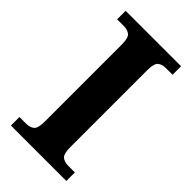

<svg xmlns="http://www.w3.org/2000/svg" viewBox="-222 -779 845 845"><g transform="rotate(45 200.5 -357.0)"><path d="M28 0V-53H70Q92 -53 106.5 -64Q121 -75 121 -118V-596Q121 -639 106.5 -650Q92 -661 70 -661H28V-714H373V-661H331Q309 -661 294.5 -650Q280 -639 280 -596V-118Q280 -75 294.5 -64Q309 -53 331 -53H373V0Z"/></g></svg>

Font: Noto Serif Vithkuqi
Style: Regular
Weight: 400
Version: Version 1.005